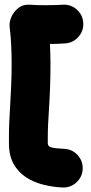

<svg xmlns="http://www.w3.org/2000/svg" viewBox="-20 -749 394 830"><path d="M339.8 -651.9Q342.8 -617.7 320.3 -591.1Q297.9 -564.5 263.2 -561.5Q253.9 -561 245.4 -560.5Q236.8 -560.1 228 -559.6Q220.2 -559.1 211.9 -559.1Q203.6 -559.1 195.8 -559.1Q196.8 -538.1 197.5 -516.8Q198.2 -495.6 198.2 -474.6Q198.2 -419.9 196.3 -366.9Q194.3 -314 190.9 -263.2Q189 -231.4 188 -213.4Q187 -195.3 186.8 -177.7Q186.5 -160.2 186.5 -129.9Q186.5 -116.2 201.9 -111.8Q217.3 -107.4 257.8 -105.5Q292.5 -104 315.7 -78.4Q338.9 -52.7 337.4 -18.1Q335.9 16.1 310.3 39.6Q284.7 63 250 61.5Q208 59.6 167 49.3Q126 39.1 92.3 17.1Q58.6 -4.9 38.6 -40.8Q18.6 -76.7 18.6 -129.9Q18.6 -159.7 18.8 -179.7Q19 -199.7 20 -220.5Q21 -241.2 22.9 -272.9Q25.9 -323.2 28.1 -374Q30.3 -424.8 30.3 -474.6Q30.3 -515.1 28.3 -554.9Q26.4 -594.7 21.5 -634.8Q19.5 -653.3 29.3 -676Q39.1 -698.7 59.8 -714.8Q80.6 -731 110.8 -728.5Q127.9 -727.1 145.3 -726.8Q162.6 -726.6 181.2 -726.6Q199.7 -726.6 216.6 -727.1Q233.4 -727.5 249.5 -728.5Q284.2 -731.4 310.5 -709Q336.9 -686.5 339.8 -651.9Z"/></svg>

Font: Mikhak Black
Style: Regular
Weight: 900
Designer: Amin Abedi
Version: Version 3.3